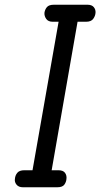

<svg xmlns="http://www.w3.org/2000/svg" viewBox="-20 -792 424 812"><path d="M111 -35 235 -741 315 -740 192 -35ZM77 0Q59 0 50 -11Q41 -22 43 -35Q44 -50 53 -61Q62 -72 83 -72H227Q247 -72 255 -61Q263 -50 261 -35Q260 -22 252 -11Q244 0 222 0ZM203 -700Q184 -700 175.5 -712Q167 -724 168 -738Q170 -752 178.5 -762Q187 -772 208 -772H350Q368 -772 376.5 -762Q385 -752 384 -738Q383 -724 374 -712Q365 -700 344 -700Z"/></svg>

Font: Edu VIC WA NT Beginner Medium
Style: Regular
Weight: 500
Designer: Tina and Corey Anderson
Foundry: Google for Education
Version: Version 1.003